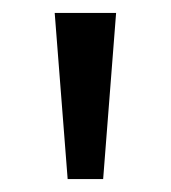

<svg xmlns="http://www.w3.org/2000/svg" viewBox="-20 -734 265 298"><path d="M160.2 -713.9 140.1 -456.1H85L64.9 -713.9Z"/></svg>

Font: Noto Sans Southeast Asian
Style: Regular
Weight: 400
Designer: Monotype Design Team
Foundry: Monotype Imaging Inc.
Version: Version 1.06 uh; ttfautohint (v1.4.1)